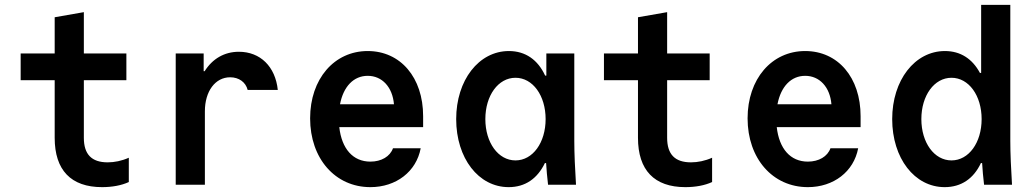

<svg xmlns="http://www.w3.org/2000/svg" viewBox="-20 -760 4240 790"><path d="M325 -193V-430H500V-540H325V-710L205 -689V-540H65V-430H205V-193C205 -60 272 10 400 10C441 10 480 3 510 -11V-111C481 -98 451 -92 423 -92C357 -92 325 -125 325 -193Z M823 0V-302C823 -385 866 -442 927 -442C963 -442 991 -422 999 -390H1123C1113 -486 1051 -547 963 -547C903 -547 854 -518 822 -467H818V-540H703V0Z M1376 -237H1721V-282C1721 -441 1628 -550 1493 -550C1355 -550 1256 -435 1256 -273C1256 -108 1359 10 1504 10C1610 10 1693 -54 1711 -150H1597C1585 -116 1549 -95 1504 -95C1432 -95 1386 -148 1376 -237ZM1493 -448C1552 -448 1595 -402 1601 -331H1379C1393 -404 1435 -448 1493 -448Z M2222 -89H2227C2229 -60 2231 -32 2235 0H2350C2346 -63 2343 -129 2343 -180V-540H2228V-449H2223C2193 -514 2142 -550 2074 -550C1950 -550 1857 -430 1857 -270C1857 -109 1949 10 2073 10C2141 10 2191 -25 2222 -89ZM2225 -270C2225 -173 2172 -100 2101 -100C2030 -100 1977 -173 1977 -270C1977 -367 2030 -440 2101 -440C2172 -440 2225 -367 2225 -270Z M2725 -193V-430H2900V-540H2725V-710L2605 -689V-540H2465V-430H2605V-193C2605 -60 2672 10 2800 10C2841 10 2880 3 2910 -11V-111C2881 -98 2851 -92 2823 -92C2757 -92 2725 -125 2725 -193Z M3176 -237H3521V-282C3521 -441 3428 -550 3293 -550C3155 -550 3056 -435 3056 -273C3056 -108 3159 10 3304 10C3410 10 3493 -54 3511 -150H3397C3385 -116 3349 -95 3304 -95C3232 -95 3186 -148 3176 -237ZM3293 -448C3352 -448 3395 -402 3401 -331H3179C3193 -404 3235 -448 3293 -448Z M4029 0H4144C4140 -63 4137 -129 4137 -180V-740H4017V-460H4012C3981 -518 3932 -550 3868 -550C3744 -550 3651 -430 3651 -270C3651 -109 3743 10 3867 10C3935 10 3986 -25 4016 -89H4021C4023 -60 4025 -32 4029 0ZM3895 -100C3824 -100 3771 -173 3771 -270C3771 -367 3824 -440 3895 -440C3966 -440 4019 -367 4019 -270C4019 -173 3966 -100 3895 -100Z"/></svg>

Font: CommitMono
Style: 700Regular
Weight: 700
Monospace: yes
Designer: Eigil Nikolajsen
Foundry: Eigil Nikolajsen
Version: Version 1.143